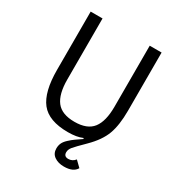

<svg xmlns="http://www.w3.org/2000/svg" viewBox="-208 -834 1094 1177"><g transform="rotate(30 339.0 -245.5)"><path d="M420 207Q379 207 352 188Q325 169 325 133Q325 113 332.5 96Q340 79 359.5 61Q379 43 394 32.5Q409 22 441 0L437 -5Q398 12 336 12Q200 12 144 -59Q88 -130 88 -286V-698H172V-266Q172 -163 210.5 -113Q249 -63 339 -63Q429 -63 467.5 -113Q506 -163 506 -266V-698H590V-286Q590 -184 566 -119Q542 -54 475 12Q420 66 404.5 85Q389 104 389 123Q389 153 420 153Q449 153 468 129L508 168Q486 207 420 207Z"/></g></svg>

Font: Anuphan
Style: Regular
Weight: 400
Designer: Mike Abbink, Paul van der Laan, Pieter van Rosmalen, Mint Tantisuwanna
Foundry: Bold Monday; Cadson Demak
Version: Version 3.002;hotconv 1.0.109;makeotfexe 2.5.65596